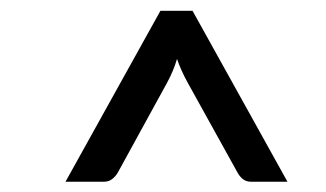

<svg xmlns="http://www.w3.org/2000/svg" viewBox="-20 -738 620 365"><path d="M526.5 -392.5H457.5Q448 -392.5 441.8 -397.5Q435.5 -402.5 431.5 -410L337 -580.5Q324 -604 316.5 -626Q310 -603.5 297.5 -580.5L204 -410Q200 -403 193.5 -397.8Q187 -392.5 177 -392.5H104.5L285 -717.5H346Z"/></svg>

Font: Lato Medium
Style: Italic
Weight: 500
Italic angle: -7°
Designer: Lukasz Dziedzic
Foundry: tyPoland Lukasz Dziedzic
Version: Version 2.006; 2014-01-15